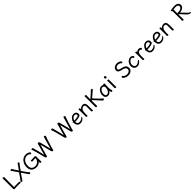

<svg xmlns="http://www.w3.org/2000/svg" viewBox="1349 -4599 8502 8502"><g transform="rotate(-45 5600.5 -347.5)"><path d="M143.1 15.1Q119.1 15.1 101.1 -16.1Q93.3 -28.3 92.8 -37.1Q92.8 -44.9 96.4 -52Q100.1 -59.1 100.1 -69.8Q100.1 -588.9 97.2 -694.8Q97.2 -710.9 122.1 -710.9Q142.1 -710.9 164.1 -702.4Q186 -693.8 186 -676.8Q184.1 -587.9 184.1 -64.9Q255.9 -69.8 401.9 -69.8Q481.9 -69.8 495.1 -70.8Q513.2 -70.8 523.7 -49.3Q534.2 -27.8 534.2 -11.2Q534.2 10.7 516.1 11.2Q477.1 5.4 393.1 4.9Q181.2 5.4 143.1 15.1Z M1085.9 19Q1065.9 19 1055.9 6.1Q1045.9 -6.8 1029.8 -32Q1013.7 -57.1 971.7 -116.5Q929.7 -175.8 846.7 -300.8Q713.9 -106.9 688 -67.4Q662.1 -27.8 655 -17.3Q647.9 -6.8 640.4 4.6Q632.8 16.1 609.9 16.1Q588.9 16.1 569.3 7.6Q549.8 -1 549.8 -15.1Q549.8 -20 555.7 -28.8Q611.8 -92.8 658 -161.9Q704.1 -231 800.8 -369.1Q654.8 -592.3 595.7 -659.2Q585.9 -670.4 585.9 -676.8Q585.9 -693.8 608.4 -703.9Q630.9 -713.9 648.9 -713.9Q668.9 -713.9 675.8 -703.1Q700.7 -656.2 762.7 -565.2Q824.7 -474.1 854 -430.2Q999 -633.3 1042 -698.2Q1048.8 -706.1 1064.9 -706.1Q1080.1 -706.1 1100.1 -693.1Q1120.1 -680.2 1120.1 -669.2Q1120.1 -658.2 1104 -642.1Q1061 -598.1 897 -360.8Q1007.8 -193.8 1050.8 -137.9Q1093.8 -82 1141.1 -32.2Q1147 -26.4 1147 -19Q1147 -3.9 1125.5 7.6Q1104 19 1085.9 19Z M1517.6 22.9Q1317.4 22.9 1238.3 -109.9Q1196.3 -179.7 1196.3 -279.8Q1196.3 -466.8 1297.4 -589.8Q1401.4 -718.8 1558.6 -719.2Q1714.4 -719.2 1783.7 -631.8Q1789.6 -626 1789.6 -612.8Q1789.6 -598.6 1774.9 -580.3Q1760.3 -562 1747.6 -562Q1733.4 -562 1727.5 -570.8Q1714.4 -591.8 1687.5 -610.8Q1638.7 -645 1567.4 -645Q1438.5 -645 1358.4 -543Q1278.3 -440.9 1278.3 -294.9Q1278.3 -122.1 1388.7 -76.2Q1442.9 -52.2 1512.7 -51.8Q1580.6 -51.8 1635.5 -84Q1690.4 -116.2 1724.6 -173.8Q1756.8 -231 1757.3 -305.2Q1616.2 -295.4 1569.3 -289.1Q1551.3 -289.1 1537.8 -309.6Q1524.4 -330.1 1524.4 -347.2Q1524.4 -367.2 1542.5 -367.2Q1600.6 -367.2 1688.5 -372.1Q1757.3 -377 1766.8 -378.4Q1776.4 -379.9 1784.7 -379.9Q1794.4 -379.9 1808.6 -370.1Q1841.8 -345.2 1841.3 -326.2Q1841.3 -317.4 1836.9 -312.3Q1832.5 -307.1 1832.5 -297.9Q1832.5 -91.8 1834.5 -6.8Q1834.5 12.2 1808.6 12.2Q1787.6 12.2 1768.1 4.6Q1748.5 -2.9 1748.5 -17.1Q1753.4 -70.3 1753.4 -99.1Q1720.2 -30.3 1611.3 6.8Q1563.5 22.9 1517.6 22.9Z M2538.6 23.9Q2515.6 23.9 2495.1 6.3Q2474.6 -11.2 2465.3 -44.9Q2388.2 -377 2337.4 -560.1Q2309.6 -470.2 2266.1 -313.7Q2222.7 -157.2 2209 -109.6Q2195.3 -62 2191.4 -43.9Q2187.5 -25.9 2179 -1.5Q2170.4 22.9 2148.4 22.9Q2127.4 22.9 2107.9 5.4Q2088.4 -12.2 2079.6 -44.9Q1954.6 -560.1 1903.3 -681.2Q1901.4 -685.1 1901.4 -689Q1901.4 -710.9 1947.3 -710.9Q1991.2 -710.9 1997.3 -685.5Q2003.4 -660.2 2010.3 -633.8Q2074.2 -416 2134.3 -127Q2163.1 -247.1 2201.2 -376Q2239.3 -504.9 2259.8 -575Q2280.3 -645 2281.2 -670.4Q2282.2 -695.8 2325.2 -695.8Q2344.2 -695.8 2363.8 -689Q2383.3 -682.1 2385.3 -668.5Q2387.2 -654.8 2397.7 -620.8Q2408.2 -586.9 2451.9 -421.4Q2495.6 -255.9 2524.4 -124Q2599.6 -398.9 2636 -518.6Q2672.4 -638.2 2688.5 -703.1Q2693.4 -717.3 2711.4 -716.8Q2725.6 -716.8 2740.2 -711.9Q2778.3 -695.8 2778.3 -672.9Q2778.3 -668.9 2772.5 -653.8Q2723.6 -538.6 2587.4 -77.1L2570.3 -5.9Q2563.5 23.9 2538.6 23.9Z M3768.1 23.9Q3745.1 23.9 3724.6 6.3Q3704.1 -11.2 3694.8 -44.9Q3617.7 -377 3566.9 -560.1Q3539.1 -470.2 3495.6 -313.7Q3452.1 -157.2 3438.5 -109.6Q3424.8 -62 3420.9 -43.9Q3417 -25.9 3408.4 -1.5Q3399.9 22.9 3377.9 22.9Q3356.9 22.9 3337.4 5.4Q3317.9 -12.2 3309.1 -44.9Q3184.1 -560.1 3132.8 -681.2Q3130.9 -685.1 3130.9 -689Q3130.9 -710.9 3176.8 -710.9Q3220.7 -710.9 3226.8 -685.5Q3232.9 -660.2 3239.7 -633.8Q3303.7 -416 3363.8 -127Q3392.6 -247.1 3430.7 -376Q3468.8 -504.9 3489.3 -575Q3509.8 -645 3510.7 -670.4Q3511.7 -695.8 3554.7 -695.8Q3573.7 -695.8 3593.3 -689Q3612.8 -682.1 3614.7 -668.5Q3616.7 -654.8 3627.2 -620.8Q3637.7 -586.9 3681.4 -421.4Q3725.1 -255.9 3753.9 -124Q3829.1 -398.9 3865.5 -518.6Q3901.9 -638.2 3918 -703.1Q3922.9 -717.3 3940.9 -716.8Q3955.1 -716.8 3969.7 -711.9Q4007.8 -695.8 4007.8 -672.9Q4007.8 -668.9 4002 -653.8Q3953.1 -538.6 3816.9 -77.1L3799.8 -5.9Q3793 23.9 3768.1 23.9Z M4162.6 -257.8Q4273.4 -257.8 4367.7 -284.2Q4401.9 -293.9 4411.4 -305.4Q4420.9 -316.9 4420.9 -340.8Q4420.9 -421.9 4325.7 -421.9Q4259.8 -421.9 4211.2 -366Q4162.6 -310.1 4150.9 -257.8ZM4252 23.9Q4198.7 23.9 4155.8 -2Q4064 -59.1 4064 -206.1Q4043 -222.2 4043 -241Q4043 -259.8 4067.9 -259.8H4071.8Q4085.9 -336.9 4158.4 -414.6Q4231 -492.2 4326.7 -492.2Q4390.6 -492.2 4428.7 -469.2Q4498.5 -428.2 4499 -339.8Q4499 -304.7 4492.9 -283.4Q4486.8 -262.2 4465.8 -249Q4444.8 -235.8 4398.9 -221.2Q4297.9 -190.4 4140.6 -189.9Q4140.6 -123 4172.6 -85Q4204.6 -46.9 4258.8 -46.9Q4381.8 -46.9 4459 -128.9Q4473.1 -146 4485.8 -146Q4502 -146 4502 -129.9Q4502 -116.7 4486.8 -92.8Q4471.7 -68.8 4440.9 -42Q4365.7 23.9 4252 23.9Z M5032.7 17.1Q5013.7 17.1 4993.2 8.5Q4972.7 0 4972.7 -17.1Q4974.6 -34.2 4974.6 -293Q4974.6 -351.1 4959.7 -384Q4944.8 -417 4898.9 -417Q4719.7 -417 4716.8 -162.1L4714.8 -97.2Q4714.8 -59.1 4717.8 1Q4717.8 17.1 4694.8 17.1Q4675.8 17.1 4655.3 8.5Q4634.8 0 4634.8 -17.1L4636.7 -115.2Q4636.7 -364.3 4633.8 -471.2Q4633.8 -487.3 4657.7 -486.8Q4675.8 -486.8 4696.3 -478.5Q4716.8 -470.2 4716.8 -453.1V-439Q4714.8 -411.1 4714.8 -397.9Q4736.8 -433.1 4789.3 -462.2Q4841.8 -491.2 4895 -491.2Q4991.2 -491.2 5025.9 -424.8Q5052.7 -377.9 5052.7 -296.9Q5052.7 -105 5055.7 1Q5055.7 17.1 5032.7 17.1Z M5299.8 17.1Q5279.8 17.1 5258.3 8.5Q5236.8 0 5236.8 -17.1L5238.8 -111.8Q5238.8 -588.9 5235.8 -694.8Q5235.8 -710.9 5260.7 -710.9Q5280.8 -710.9 5301.8 -702.4Q5322.8 -693.8 5322.8 -676.8Q5320.8 -587.9 5320.8 -423.8Q5423.8 -504.9 5518.8 -595Q5613.8 -685.1 5623.8 -697.5Q5633.8 -710 5651.9 -710Q5668.9 -710 5691.9 -697.5Q5714.8 -685.1 5714.8 -669.9Q5714.8 -662.1 5704.3 -653.1Q5693.8 -644 5673.8 -627.9Q5653.8 -611.8 5590.3 -554Q5526.9 -496.1 5411.6 -403.8Q5406.7 -403.8 5406.7 -399.9Q5406.7 -393.1 5464.8 -329.1Q5651.9 -123 5760.7 -32.2Q5766.6 -27.3 5766.6 -20Q5766.6 -5.9 5744.1 4.6Q5721.7 15.1 5697.8 15.1Q5671.9 15.1 5662.6 1Q5645.5 -21 5623.5 -44.9Q5441.4 -234.9 5343.8 -349.1L5320.8 -330.1Q5320.8 -110.8 5323.7 1Q5323.7 17.1 5299.8 17.1Z M5988.8 -47.9Q6030.8 -47.9 6071.8 -79.1Q6173.8 -153.3 6173.3 -330.1L6174.3 -365.2H6165.5Q6156.7 -365.2 6151.4 -372.1Q6122.6 -421.9 6066.4 -421.9Q6009.3 -421.9 5953.9 -352.1Q5898.4 -282.2 5898.4 -180.2Q5898.9 -47.9 5988.8 -47.9ZM5985.4 23.9Q5909.2 23.9 5863.8 -27.6Q5818.4 -79.1 5818.4 -174.8Q5818.4 -301.8 5896.5 -397Q5974.6 -492.2 6071.8 -492.2Q6153.8 -492.2 6175.8 -445.8V-475.1Q6175.8 -491.2 6200.7 -491.2Q6220.7 -491.2 6242.2 -483.2Q6263.7 -475.1 6263.7 -458Q6250.5 -368.2 6250.5 -194.8Q6250.5 -91.8 6284.7 -38.1Q6287.6 -32.2 6287.6 -24.9Q6287.6 -16.1 6272.5 1.5Q6257.3 19 6238.8 19Q6192.9 19 6179.7 -98.1Q6151.9 -43.9 6097.7 -10Q6043.5 23.9 5985.4 23.9Z M6495.1 16.1Q6476.1 16.1 6454.1 7.6Q6432.1 -1 6432.1 -17.1L6434.1 -105Q6434.1 -368.2 6431.2 -475.1Q6431.2 -490.2 6455.1 -490.2Q6474.1 -490.2 6495.6 -481.7Q6517.1 -473.1 6517.1 -457L6515.1 -368.2Q6515.1 -105 6518.1 1Q6518.1 16.1 6495.1 16.1ZM6418.5 -649.9Q6418.5 -671.9 6432.4 -688Q6446.3 -704.1 6471.2 -704.1Q6495.1 -704.1 6512.2 -682.1Q6529.3 -660.2 6529.3 -638.2Q6529.3 -615.2 6514.9 -599.6Q6500.5 -584 6476.3 -584Q6452.1 -584 6435.3 -605.5Q6418.5 -627 6418.5 -649.9Z M7255.4 23.9Q7096.2 23.9 6998.5 -86.9Q6991.7 -93.8 6991.7 -109.9Q6991.7 -126 7006.1 -145.5Q7020.5 -165 7034.7 -165Q7047.9 -165 7053.7 -154.8Q7117.7 -50.8 7257.3 -50.8Q7305.2 -50.8 7346.4 -68.8Q7387.7 -86.9 7413.1 -116.9Q7438.5 -147 7438.5 -184.1Q7438.5 -246.1 7405 -281Q7371.6 -315.9 7304.7 -333L7188.5 -363.8Q7113.3 -380.9 7068.8 -418.5Q7024.4 -456.1 7024.4 -525.9Q7024.4 -575.7 7056.4 -620.4Q7088.4 -665 7144 -692.1Q7199.7 -719.2 7263.7 -719.2Q7326.7 -719.2 7375.7 -702.1Q7424.8 -685.1 7455.6 -661.1Q7486.3 -637.2 7486.3 -611.8Q7486.3 -587.9 7475.8 -571.5Q7465.3 -555.2 7455.6 -555.2Q7445.8 -555.2 7438.2 -562.5Q7430.7 -569.8 7424.8 -576.2Q7391.6 -618.2 7323.7 -636.2Q7294.9 -644 7260.7 -644Q7225.6 -644 7188 -626Q7150.4 -607.9 7128.9 -581.1Q7107.4 -554.2 7107.4 -522.9Q7107.4 -460.9 7217.8 -436L7326.7 -408.2Q7521.5 -358.4 7521.5 -191.9Q7521.5 -131.8 7490 -82.5Q7458.5 -33.2 7399.4 -4.6Q7340.3 23.9 7255.4 23.9Z M7822.3 23.9Q7768.1 23.9 7722.7 -1.5Q7677.2 -26.9 7649.7 -75.4Q7622.1 -124 7622.1 -189.9Q7622.1 -254.9 7645.3 -308.8Q7668.5 -362.8 7705.8 -403.8Q7743.2 -444.8 7790.8 -468.5Q7838.4 -492.2 7883.3 -492.2Q7927.2 -492.2 7956.3 -480Q7985.4 -467.8 8002.9 -451.4Q8020.5 -435.1 8028.3 -420.4Q8036.1 -405.8 8036.1 -400.9Q8036.1 -382.8 8019.3 -366Q8002.4 -349.1 7991.2 -349.1Q7979 -349.1 7974.1 -356.9Q7955.1 -395 7944.3 -401.9Q7916.5 -420.9 7887.2 -420.9Q7826.2 -420.9 7764.2 -356Q7702.1 -286.1 7702.1 -199.2Q7702.1 -149.4 7721.2 -115.2Q7759.3 -46.4 7829.1 -45.9Q7923.3 -45.9 8021.5 -144Q8038.6 -161.1 8049.3 -161.1Q8064.5 -161.1 8064.5 -146Q8064.5 -134.8 8049.8 -108.4Q8035.2 -82 8005.4 -51.8Q7932.1 23.9 7822.3 23.9Z M8249 16.1Q8230 16.1 8209 7.6Q8188 -1 8188 -18.1L8189.9 -106Q8189.9 -367.2 8187 -474.1Q8187 -490.2 8210.9 -490.2Q8230 -490.2 8251 -481.7Q8272 -473.1 8272 -458Q8272 -436 8271 -428.2Q8282.2 -444.3 8316.9 -466.8Q8355 -491.7 8397.9 -492.2Q8439.9 -492.2 8467 -481.7Q8494.1 -471.2 8512.2 -456.1Q8530.3 -440.9 8530.3 -423.8Q8530.3 -407.7 8517.1 -387.9Q8503.9 -368.2 8491.2 -368.2Q8477.1 -368.2 8469.2 -380.9Q8460.4 -397.9 8440.2 -406.5Q8419.9 -415 8406.2 -415Q8366.2 -415 8332 -390.1Q8282.2 -354 8272 -265.1Q8268.1 -230 8268.1 -106L8272.9 0Q8272.9 16.1 8249 16.1Z M8686.5 -257.8Q8797.4 -257.8 8891.6 -284.2Q8925.8 -293.9 8935.3 -305.4Q8944.8 -316.9 8944.8 -340.8Q8944.8 -421.9 8849.6 -421.9Q8783.7 -421.9 8735.1 -366Q8686.5 -310.1 8674.8 -257.8ZM8775.9 23.9Q8722.7 23.9 8679.7 -2Q8587.9 -59.1 8587.9 -206.1Q8566.9 -222.2 8566.9 -241Q8566.9 -259.8 8591.8 -259.8H8595.7Q8609.9 -336.9 8682.4 -414.6Q8754.9 -492.2 8850.6 -492.2Q8914.6 -492.2 8952.6 -469.2Q9022.5 -428.2 9022.9 -339.8Q9022.9 -304.7 9016.8 -283.4Q9010.7 -262.2 8989.7 -249Q8968.8 -235.8 8922.9 -221.2Q8821.8 -190.4 8664.6 -189.9Q8664.6 -123 8696.5 -85Q8728.5 -46.9 8782.7 -46.9Q8905.8 -46.9 8982.9 -128.9Q8997.1 -146 9009.8 -146Q9025.9 -146 9025.9 -129.9Q9025.9 -116.7 9010.7 -92.8Q8995.6 -68.8 8964.8 -42Q8889.6 23.9 8775.9 23.9Z M9229.5 -257.8Q9340.3 -257.8 9434.6 -284.2Q9468.8 -293.9 9478.3 -305.4Q9487.8 -316.9 9487.8 -340.8Q9487.8 -421.9 9392.6 -421.9Q9326.7 -421.9 9278.1 -366Q9229.5 -310.1 9217.8 -257.8ZM9318.8 23.9Q9265.6 23.9 9222.7 -2Q9130.9 -59.1 9130.9 -206.1Q9109.9 -222.2 9109.9 -241Q9109.9 -259.8 9134.8 -259.8H9138.7Q9152.8 -336.9 9225.3 -414.6Q9297.9 -492.2 9393.6 -492.2Q9457.5 -492.2 9495.6 -469.2Q9565.4 -428.2 9565.9 -339.8Q9565.9 -304.7 9559.8 -283.4Q9553.7 -262.2 9532.7 -249Q9511.7 -235.8 9465.8 -221.2Q9364.7 -190.4 9207.5 -189.9Q9207.5 -123 9239.5 -85Q9271.5 -46.9 9325.7 -46.9Q9448.7 -46.9 9525.9 -128.9Q9540 -146 9552.7 -146Q9568.8 -146 9568.8 -129.9Q9568.8 -116.7 9553.7 -92.8Q9538.6 -68.8 9507.8 -42Q9432.6 23.9 9318.8 23.9Z M10099.6 17.1Q10080.6 17.1 10060.1 8.5Q10039.6 0 10039.6 -17.1Q10041.5 -34.2 10041.5 -293Q10041.5 -351.1 10026.6 -384Q10011.7 -417 9965.8 -417Q9786.6 -417 9783.7 -162.1L9781.7 -97.2Q9781.7 -59.1 9784.7 1Q9784.7 17.1 9761.7 17.1Q9742.7 17.1 9722.2 8.5Q9701.7 0 9701.7 -17.1L9703.6 -115.2Q9703.6 -364.3 9700.7 -471.2Q9700.7 -487.3 9724.6 -486.8Q9742.7 -486.8 9763.2 -478.5Q9783.7 -470.2 9783.7 -453.1V-439Q9781.7 -411.1 9781.7 -397.9Q9803.7 -433.1 9856.2 -462.2Q9908.7 -491.2 9961.9 -491.2Q10058.1 -491.2 10092.8 -424.8Q10119.6 -377.9 10119.6 -296.9Q10119.6 -105 10122.6 1Q10122.6 17.1 10099.6 17.1Z M10735.4 -387.2Q10740.2 -394 10756.3 -394Q10896.5 -394 10958 -431.2Q10992.2 -452.1 11012.7 -480.5Q11033.2 -508.8 11033.2 -537.1Q11033.2 -584 10993.2 -613.5Q10953.1 -643.1 10870.1 -643.1Q10785.2 -643.1 10735.4 -626ZM11167 19Q11090.8 19 11038.1 -23.4Q10985.4 -65.9 10897.9 -164.1L10830.1 -241.2Q10763.2 -315.4 10735.4 -326.2Q10735.4 -115.2 10738.3 1Q10738.3 17.1 10714.4 17.1Q10695.3 17.1 10674.3 8.5Q10653.3 0 10653.3 -17.1L10655.3 -116.2V-609.9Q10637.2 -609.9 10616.2 -645Q10608.4 -658.2 10608.4 -668.9Q10608.4 -682.1 10621.1 -684.1Q10641.1 -688 10667.2 -690.9Q10693.4 -693.8 10740.7 -704.3Q10788.1 -714.8 10878.4 -714.8Q10967.3 -714.8 11017.8 -689.5Q11068.4 -664.1 11091.8 -624Q11115.2 -584 11115.2 -535.2Q11115.2 -436 11003.4 -373Q10933.6 -333 10841.3 -333Q10862.3 -312 10905.3 -264.2Q11095.2 -51.3 11154.3 -30.8Q11201.2 -10.7 11201.2 4.2Q11201.2 19 11167 19Z"/></g></svg>

Font: LXGW WenKai Screen R
Style: Regular
Weight: 400
Designer: Fontworks Inc.
Version: Version 1.235;May 31, 2022